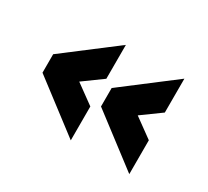

<svg xmlns="http://www.w3.org/2000/svg" viewBox="-76 -620 585 540"><g transform="rotate(30 217.0 -350.0)"><path d="M34 -320V-380L198 -505V-395L136 -350L198 -305V-195ZM224 -320V-380L388 -505V-395L326 -350L388 -305V-195Z"/></g></svg>

Font: Bebas Kai
Style: Regular
Weight: 400
Designer: Ryoichi Tsunekawa
Foundry: Dharma Type
Version: Version 1.001;PS 001.001;hotconv 1.0.70;makeotf.lib2.5.58329